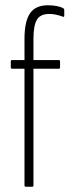

<svg xmlns="http://www.w3.org/2000/svg" viewBox="-20 -709 267 729"><path d="M78 0Q73 0 73 -5V-448H26Q21 -448 21 -453V-476Q21 -481 26 -481H73V-562Q73 -628 94 -658.5Q115 -689 162 -689Q180 -689 195.5 -686Q211 -683 220 -678Q224 -675 224 -671V-649Q224 -647 222.5 -645.5Q221 -644 218 -646Q207 -650 194 -653Q181 -656 167 -656Q133 -656 120 -634Q107 -612 107 -562V-481H203Q208 -481 208 -476V-453Q208 -448 203 -448H107V-5Q107 0 103 0Z"/></svg>

Font: Sofia Sans Extra Condensed ExtraLight
Style: Regular
Weight: 250
Designer: Botio Nikoltchev, Ani Petrova
Foundry: lettersoup
Version: Version 4.101